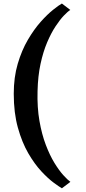

<svg xmlns="http://www.w3.org/2000/svg" viewBox="-20 -852 478 1061"><path d="M56 -334Q56 -425 78 -499.5Q100 -574 134 -632Q168 -690 205 -731.5Q242 -773 273.8 -798.2Q305.5 -823.5 322 -832.5L368.5 -797Q354.5 -788.5 333 -766Q311.5 -743.5 287 -706.5Q262.5 -669.5 240.5 -617.8Q218.5 -566 204 -499Q189.5 -432 187.5 -348.5Q185 -258 198 -183.8Q211 -109.5 233 -51.8Q255 6 280.5 47.8Q306 89.5 329.8 115.8Q353.5 142 369 153L322 188.5Q308 180.5 277 157.8Q246 135 208.5 94.8Q171 54.5 136.2 -5.2Q101.5 -65 78.8 -146.5Q56 -228 56 -334Z"/></svg>

Font: Merriweather 36pt
Style: Bold
Weight: 700
Designer: Eben Sorkin
Foundry: Eben Sorkin
Version: Version 2.100